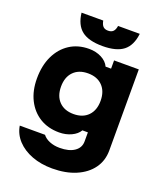

<svg xmlns="http://www.w3.org/2000/svg" viewBox="-186 -973 1122 1314"><g transform="rotate(20 375.0 -315.5)"><path d="M678 -30Q678 45 637.5 101Q597 157 523.5 188.5Q450 220 352 220Q270 220 204 195Q138 170 96 125Q54 80 44 20H228Q245 43 278 56.5Q311 70 352 70Q420 70 459 43Q498 16 498 -30V-96H458Q440 -65 400 -46.5Q360 -28 312 -28Q231 -28 171 -65Q111 -102 77.5 -168.5Q44 -235 44 -324Q44 -418 77.5 -488Q111 -558 171 -597Q231 -636 312 -636Q362 -636 402 -615.5Q442 -595 458 -560H498V-620H678ZM218 -328Q218 -259 256.5 -219.5Q295 -180 362 -180Q429 -180 467.5 -219.5Q506 -259 506 -328Q506 -397 467.5 -436.5Q429 -476 362 -476Q295 -476 256.5 -436.5Q218 -397 218 -328ZM335 -851Q340 -823 352.5 -810Q365 -797 389 -797Q413 -797 426 -810Q439 -823 443 -851H601Q591 -764 540.5 -724.5Q490 -685 389 -685Q288 -685 237.5 -724.5Q187 -764 177 -851Z"/></g></svg>

Font: Martian Mono SemiExpanded ExtraBold
Style: Regular
Weight: 800
Width: 6
Designer: Roman Shamin
Foundry: Evil Martians
Version: Version 1.000